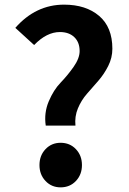

<svg xmlns="http://www.w3.org/2000/svg" viewBox="-20 -793 554 827"><path d="M177 -252Q169 -307 190 -356.5Q211 -406 241 -437Q271 -468 297 -505Q323 -542 323 -573Q323 -611 300 -633Q277 -655 238 -655Q181 -655 127 -599L46 -673Q134 -773 256 -773Q350 -773 407 -724.5Q464 -676 464 -583Q464 -544 446 -508.5Q428 -473 403.5 -445Q379 -417 354.5 -389Q330 -361 315.5 -326Q301 -291 305 -252ZM241 14Q202 14 176 -13.5Q150 -41 150 -82Q150 -123 176 -150.5Q202 -178 241 -178Q281 -178 307 -150.5Q333 -123 333 -82Q333 -41 307 -13.5Q281 14 241 14Z"/></svg>

Font: Noto Sans Korean Bold
Style: Bold
Weight: 700
Designer: Ryoko NISHIZUKA  (kana & ideographs); Paul D. Hunt (Latin, Greek & Cyrillic); Wenlong ZHANG  (bopomofo); Sandoll Communi
Foundry: Adobe Systems Incorporated
Version: Version 1.000;PS 1;hotconv 1.0.78;makeotf.lib2.5.61930